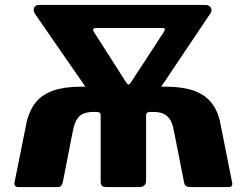

<svg xmlns="http://www.w3.org/2000/svg" viewBox="-20 -762 1005 782"><path d="M57 0Q36 0 39 -18L90 -272Q103 -319 129 -349Q155 -379 199.5 -394Q244 -409 312 -409H653Q721 -409 765.5 -394Q810 -379 836.5 -349Q863 -319 875 -272L925 -21Q930 0 912 0H754Q733 0 730 -18L688 -230Q682 -264 669 -280Q656 -296 640 -301Q624 -306 606 -306H590Q575 -306 575 -292V-26Q575 0 545 0H415Q400 0 395 -5.5Q390 -11 390 -23V-292Q390 -306 375 -306H359Q341 -306 324.5 -301Q308 -296 296 -280Q284 -264 277 -230L236 -21Q232 0 215 0ZM494 -426Q499 -418 503 -417.5Q507 -417 513 -426L646 -630Q659 -648 640 -648H374Q353 -648 362 -633ZM376 -339 123 -705Q114 -719 119 -730.5Q124 -742 138 -742H815Q832 -742 838.5 -731Q845 -720 838 -709L595 -347Z"/></svg>

Font: Libre Franklin ExtraBold
Style: Regular
Weight: 800
Designer: Pablo Impallari, Rodrigo Fuenzalida, Nhung Nguyen
Foundry: Impallari Type
Version: Version 3.000